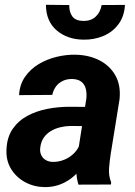

<svg xmlns="http://www.w3.org/2000/svg" viewBox="-20 -765 559 796"><path d="M300.8 -119.1 337.9 -356Q340.3 -377.4 335.9 -396Q331.5 -414.6 318.1 -425.5Q304.7 -436.5 280.3 -437.5Q258.3 -438 241 -429.9Q223.6 -421.9 212.4 -407Q201.2 -392.1 196.8 -371.6L59.1 -370.6Q61.5 -414.6 83.7 -446.5Q106 -478.5 140.1 -499Q174.3 -519.5 214.6 -529.3Q254.9 -539.1 293.5 -538.1Q348.6 -537.1 391.8 -515.1Q435.1 -493.2 458.3 -452.4Q481.4 -411.6 475.6 -353.5L439 -127Q434.6 -98.6 432.1 -67.6Q429.7 -36.6 440.9 -8.8L439.9 0L305.2 0.5Q296.4 -28.3 296.4 -58.8Q296.4 -89.4 300.8 -119.1ZM353.5 -321.8 340.3 -242.2 270.5 -242.7Q249.5 -242.2 228.8 -237.1Q208 -231.9 190.4 -221.4Q172.9 -210.9 161.4 -194.3Q149.9 -177.7 147 -153.8Q144.5 -136.7 150.4 -123.3Q156.2 -109.9 168.7 -102.1Q181.2 -94.2 198.7 -93.8Q223.6 -93.3 247.6 -103.3Q271.5 -113.3 289.1 -131.8Q306.6 -150.4 313.5 -174.8L342.8 -113.8Q331.1 -86.4 313.2 -63.5Q295.4 -40.5 272.5 -23.7Q249.5 -6.8 222.2 2.2Q194.8 11.2 163.6 10.7Q120.1 9.8 83.7 -10Q47.4 -29.8 26.1 -64.2Q4.9 -98.6 6.8 -144.5Q8.8 -196.3 32.7 -230.7Q56.6 -265.1 94.5 -285.2Q132.3 -305.2 177 -313.7Q221.7 -322.3 265.6 -322.3ZM401.4 -744.1 498 -744.6Q495.6 -697.8 471.4 -665Q447.3 -632.3 408.7 -616Q370.1 -599.6 324.7 -600.6Q258.8 -601.6 214.8 -639.2Q170.9 -676.8 170.4 -745.1L267.1 -744.1Q266.6 -714.8 280 -696.8Q293.5 -678.7 325.2 -678.2Q356.9 -677.7 376.5 -695.8Q396 -713.9 401.4 -744.1Z"/></svg>

Font: Roboto
Style: Bold Italic
Weight: 700
Italic angle: -12°
Designer: Christian Robertson
Foundry: Google
Version: Version 3.0